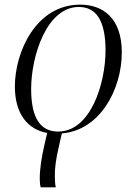

<svg xmlns="http://www.w3.org/2000/svg" viewBox="-20 -566 590 826"><path d="M155 240H220C217 227 216 212 216 194C215 159 221 117 232 70L246 8C410 -5 504 -181 504 -341C504 -487 424 -546 325 -546C134 -546 44 -341 44 -194C44 -75 100 -9 183 6L171 58C159 109 151 161 151 202C151 216 152 229 155 240ZM230 0C158 0 114 -52 114 -183C114 -325 181 -536 319 -536C391 -536 434 -482 434 -349C434 -207 370 0 230 0Z"/></svg>

Font: Noto Serif Display Light
Style: Italic
Weight: 300
Italic angle: -12°
Designer: Monotype Design Team
Foundry: Monotype Imaging Inc.
Version: Version 2.009